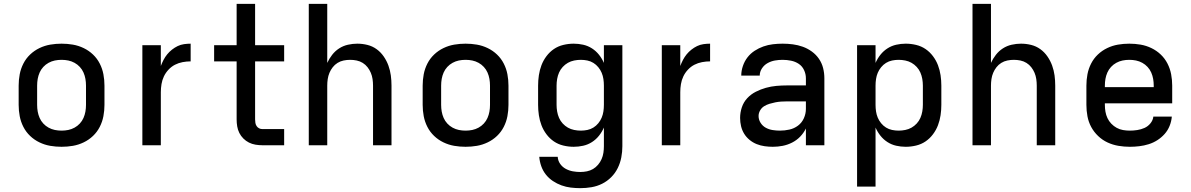

<svg xmlns="http://www.w3.org/2000/svg" viewBox="-20 -755 6190 998"><path d="M300 8Q270 8 241 3Q212 -2 185 -15Q158 -28 136.5 -48.5Q115 -69 101.5 -95.5Q88 -122 82.5 -151Q77 -180 77 -210V-310Q77 -340 82.5 -369Q88 -398 101.5 -424.5Q115 -451 136.5 -471.5Q158 -492 185 -505Q212 -518 241 -523Q270 -528 300 -528Q330 -528 359 -523Q388 -518 415 -505Q442 -492 463.5 -471.5Q485 -451 498.5 -424.5Q512 -398 517.5 -369Q523 -340 523 -310V-210Q523 -180 517.5 -151Q512 -122 498.5 -95.5Q485 -69 463.5 -48.5Q442 -28 415 -15Q388 -2 359 3Q330 8 300 8ZM300 -76Q318 -76 335 -79.5Q352 -83 367.5 -91.5Q383 -100 395 -113Q407 -126 414 -142Q421 -158 424 -175Q427 -192 427 -210V-310Q427 -328 424 -345Q421 -362 414 -378Q407 -394 395 -407Q383 -420 367.5 -428.5Q352 -437 335 -440.5Q318 -444 300 -444Q282 -444 265 -440.5Q248 -437 232.5 -428.5Q217 -420 205 -407Q193 -394 186 -378Q179 -362 176 -345Q173 -328 173 -310V-210Q173 -192 176 -175Q179 -158 186 -142Q193 -126 205 -113Q217 -100 232.5 -91.5Q248 -83 265 -79.5Q282 -76 300 -76Z M720 0V-520H816V-412Q822 -428 830 -443.5Q838 -459 849 -472.5Q860 -486 874 -497Q888 -508 903.5 -515.5Q919 -523 936.5 -525.5Q954 -528 971 -528V-436Q950 -436 929 -432Q908 -428 889.5 -418.5Q871 -409 856 -393Q841 -377 832 -358Q823 -339 819.5 -318Q816 -297 816 -276V0Z M1344 0Q1326 0 1308 -3Q1290 -6 1274 -14Q1258 -22 1245 -35Q1232 -48 1224 -64Q1216 -80 1213 -98Q1210 -116 1210 -134V-436H1093V-520H1210V-735H1306V-520H1457V-436H1306V-134Q1306 -125 1307.5 -116Q1309 -107 1314 -99.5Q1319 -92 1327 -88Q1335 -84 1344 -84H1457V0Z M1585 0V-735H1681V-428Q1691 -450 1706.5 -470Q1722 -490 1743 -503.5Q1764 -517 1788.5 -522.5Q1813 -528 1837 -528Q1864 -528 1890 -521.5Q1916 -515 1937.5 -499.5Q1959 -484 1974.5 -461.5Q1990 -439 1999 -414Q2008 -389 2011.5 -363Q2015 -337 2015 -310V0H1919V-310Q1919 -327 1916.5 -344Q1914 -361 1907.5 -376.5Q1901 -392 1890.5 -405.5Q1880 -419 1865.5 -428Q1851 -437 1834 -440.5Q1817 -444 1800 -444Q1783 -444 1766 -440.5Q1749 -437 1734.5 -428Q1720 -419 1709.5 -405.5Q1699 -392 1692.5 -376.5Q1686 -361 1683.5 -344Q1681 -327 1681 -310V0Z M2400 8Q2370 8 2341 3Q2312 -2 2285 -15Q2258 -28 2236.5 -48.5Q2215 -69 2201.5 -95.5Q2188 -122 2182.5 -151Q2177 -180 2177 -210V-310Q2177 -340 2182.5 -369Q2188 -398 2201.5 -424.5Q2215 -451 2236.5 -471.5Q2258 -492 2285 -505Q2312 -518 2341 -523Q2370 -528 2400 -528Q2430 -528 2459 -523Q2488 -518 2515 -505Q2542 -492 2563.5 -471.5Q2585 -451 2598.5 -424.5Q2612 -398 2617.5 -369Q2623 -340 2623 -310V-210Q2623 -180 2617.5 -151Q2612 -122 2598.5 -95.5Q2585 -69 2563.5 -48.5Q2542 -28 2515 -15Q2488 -2 2459 3Q2430 8 2400 8ZM2400 -76Q2418 -76 2435 -79.5Q2452 -83 2467.5 -91.5Q2483 -100 2495 -113Q2507 -126 2514 -142Q2521 -158 2524 -175Q2527 -192 2527 -210V-310Q2527 -328 2524 -345Q2521 -362 2514 -378Q2507 -394 2495 -407Q2483 -420 2467.5 -428.5Q2452 -437 2435 -440.5Q2418 -444 2400 -444Q2382 -444 2365 -440.5Q2348 -437 2332.5 -428.5Q2317 -420 2305 -407Q2293 -394 2286 -378Q2279 -362 2276 -345Q2273 -328 2273 -310V-210Q2273 -192 2276 -175Q2279 -158 2286 -142Q2293 -126 2305 -113Q2317 -100 2332.5 -91.5Q2348 -83 2365 -79.5Q2382 -76 2400 -76Z M2996 223Q2971 223 2946.5 220Q2922 217 2898.5 208.5Q2875 200 2854 186Q2833 172 2817.5 152.5Q2802 133 2793.5 109Q2785 85 2783 60H2879Q2880 80 2891.5 96.5Q2903 113 2920.5 122.5Q2938 132 2957.5 135.5Q2977 139 2996 139Q3014 139 3031 135.5Q3048 132 3062.5 123.5Q3077 115 3088.5 101.5Q3100 88 3107 72Q3114 56 3116.5 39Q3119 22 3119 5V-92Q3109 -69 3093.5 -49.5Q3078 -30 3057 -16.5Q3036 -3 3011.5 2.5Q2987 8 2962 8Q2935 8 2908 1.5Q2881 -5 2859 -20Q2837 -35 2820.5 -57Q2804 -79 2794.5 -104Q2785 -129 2781 -156Q2777 -183 2777 -210V-310Q2777 -337 2781 -364Q2785 -391 2794.5 -416Q2804 -441 2820.5 -463Q2837 -485 2859 -500Q2881 -515 2908 -521.5Q2935 -528 2962 -528Q2987 -528 3011.5 -522.5Q3036 -517 3057 -503.5Q3078 -490 3093.5 -470.5Q3109 -451 3119 -428V-520H3215V5Q3215 34 3209.5 63Q3204 92 3191 118.5Q3178 145 3157 166Q3136 187 3110 200Q3084 213 3055 218Q3026 223 2996 223ZM2999 -76Q3016 -76 3033 -79.5Q3050 -83 3064.5 -92Q3079 -101 3090 -114.5Q3101 -128 3107.5 -143.5Q3114 -159 3116.5 -176Q3119 -193 3119 -210V-310Q3119 -327 3116.5 -344Q3114 -361 3107.5 -376.5Q3101 -392 3090 -405.5Q3079 -419 3064.5 -428Q3050 -437 3033 -440.5Q3016 -444 2999 -444Q2982 -444 2964.5 -440.5Q2947 -437 2932 -428.5Q2917 -420 2905 -407Q2893 -394 2886 -378Q2879 -362 2876 -344.5Q2873 -327 2873 -310V-210Q2873 -193 2876 -175.5Q2879 -158 2886 -142Q2893 -126 2905 -113Q2917 -100 2932 -91.5Q2947 -83 2964.5 -79.5Q2982 -76 2999 -76Z M3420 0V-520H3516V-412Q3522 -428 3530 -443.5Q3538 -459 3549 -472.5Q3560 -486 3574 -497Q3588 -508 3603.5 -515.5Q3619 -523 3636.5 -525.5Q3654 -528 3671 -528V-436Q3650 -436 3629 -432Q3608 -428 3589.5 -418.5Q3571 -409 3556 -393Q3541 -377 3532 -358Q3523 -339 3519.5 -318Q3516 -297 3516 -276V0Z M3997 8Q3976 8 3954.5 5Q3933 2 3913 -6Q3893 -14 3876 -28Q3859 -42 3848 -60Q3837 -78 3832 -99Q3827 -120 3827 -142Q3827 -170 3836 -197Q3845 -224 3864 -244.5Q3883 -265 3908.5 -278Q3934 -291 3961 -298.5Q3988 -306 4015.5 -308.5Q4043 -311 4071 -311H4169V-348Q4169 -370 4159.5 -390.5Q4150 -411 4132 -423Q4114 -435 4092 -439.5Q4070 -444 4048 -444Q4028 -444 4008 -440.5Q3988 -437 3970 -427Q3952 -417 3940.5 -399.5Q3929 -382 3929 -362H3833Q3833 -387 3841.5 -412Q3850 -437 3865.5 -457Q3881 -477 3902.5 -491Q3924 -505 3948 -513.5Q3972 -522 3997.5 -525Q4023 -528 4048 -528Q4075 -528 4101.5 -524.5Q4128 -521 4153 -512Q4178 -503 4200 -487Q4222 -471 4237 -449Q4252 -427 4258.5 -401Q4265 -375 4265 -348V0H4169V-87Q4157 -63 4139 -44.5Q4121 -26 4097.5 -14Q4074 -2 4048.5 3Q4023 8 3997 8ZM4034 -76Q4059 -76 4083.5 -81.5Q4108 -87 4128 -102Q4148 -117 4158.5 -140.5Q4169 -164 4169 -189V-228H4071Q4056 -228 4040.5 -227Q4025 -226 4010 -223Q3995 -220 3980 -215.5Q3965 -211 3952 -203Q3939 -195 3931 -181Q3923 -167 3923 -152Q3923 -133 3933.5 -116.5Q3944 -100 3960.5 -91Q3977 -82 3996 -79Q4015 -76 4034 -76Z M4435 215V-520H4531V-428Q4541 -451 4556.5 -470.5Q4572 -490 4593 -503.5Q4614 -517 4638.5 -522.5Q4663 -528 4688 -528Q4715 -528 4742 -521.5Q4769 -515 4791 -500Q4813 -485 4829.5 -463Q4846 -441 4855.5 -416Q4865 -391 4869 -364Q4873 -337 4873 -310V-210Q4873 -183 4869 -156Q4865 -129 4855.5 -104Q4846 -79 4829.5 -57Q4813 -35 4791 -20Q4769 -5 4742 1.5Q4715 8 4688 8Q4663 8 4638.5 2.5Q4614 -3 4593 -16.5Q4572 -30 4556.5 -49.5Q4541 -69 4531 -92V215ZM4651 -76Q4668 -76 4685.5 -79.5Q4703 -83 4718 -91.5Q4733 -100 4745 -113Q4757 -126 4764 -142Q4771 -158 4774 -175.5Q4777 -193 4777 -210V-310Q4777 -327 4774 -344.5Q4771 -362 4764 -378Q4757 -394 4745 -407Q4733 -420 4718 -428.5Q4703 -437 4685.5 -440.5Q4668 -444 4651 -444Q4634 -444 4617 -440.5Q4600 -437 4585.5 -428Q4571 -419 4560 -405.5Q4549 -392 4542.5 -376.5Q4536 -361 4533.5 -344Q4531 -327 4531 -310V-210Q4531 -193 4533.5 -176Q4536 -159 4542.5 -143.5Q4549 -128 4560 -114.5Q4571 -101 4585.5 -92Q4600 -83 4617 -79.5Q4634 -76 4651 -76Z M5035 0V-735H5131V-428Q5141 -450 5156.5 -470Q5172 -490 5193 -503.5Q5214 -517 5238.5 -522.5Q5263 -528 5287 -528Q5314 -528 5340 -521.5Q5366 -515 5387.5 -499.5Q5409 -484 5424.5 -461.5Q5440 -439 5449 -414Q5458 -389 5461.5 -363Q5465 -337 5465 -310V0H5369V-310Q5369 -327 5366.5 -344Q5364 -361 5357.5 -376.5Q5351 -392 5340.5 -405.5Q5330 -419 5315.5 -428Q5301 -437 5284 -440.5Q5267 -444 5250 -444Q5233 -444 5216 -440.5Q5199 -437 5184.5 -428Q5170 -419 5159.5 -405.5Q5149 -392 5142.5 -376.5Q5136 -361 5133.5 -344Q5131 -327 5131 -310V0Z M5853 8Q5823 8 5793.5 3Q5764 -2 5737 -14.5Q5710 -27 5688 -48Q5666 -69 5652 -95Q5638 -121 5632.5 -150.5Q5627 -180 5627 -210V-310Q5627 -340 5632.5 -369Q5638 -398 5651.5 -424.5Q5665 -451 5686.5 -471.5Q5708 -492 5735 -505Q5762 -518 5791 -523Q5820 -528 5850 -528Q5880 -528 5909 -523Q5938 -518 5965 -505Q5992 -492 6013.5 -471.5Q6035 -451 6048.5 -424.5Q6062 -398 6067.5 -369Q6073 -340 6073 -310V-218H5723V-210Q5723 -192 5726 -174.5Q5729 -157 5736.5 -141Q5744 -125 5756.5 -112Q5769 -99 5784.5 -90.5Q5800 -82 5817.5 -79Q5835 -76 5853 -76Q5872 -76 5891.5 -79Q5911 -82 5929 -90Q5947 -98 5960 -114Q5973 -130 5975 -149H6071Q6069 -124 6059.5 -100.5Q6050 -77 6033.5 -58.5Q6017 -40 5996 -26.5Q5975 -13 5951 -5.5Q5927 2 5902 5Q5877 8 5853 8ZM5723 -302H5977V-310Q5977 -328 5974 -345Q5971 -362 5964 -378Q5957 -394 5945 -407Q5933 -420 5917.5 -428.5Q5902 -437 5885 -440.5Q5868 -444 5850 -444Q5832 -444 5815 -440.5Q5798 -437 5782.5 -428.5Q5767 -420 5755 -407Q5743 -394 5736 -378Q5729 -362 5726 -345Q5723 -328 5723 -310Z"/></svg>

Font: Iosevka Aile Medium
Style: Regular
Weight: 500
Designer: Belleve Invis
Foundry: Belleve Invis
Version: Version 27.3.5; ttfautohint (v1.8.4)